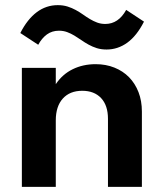

<svg xmlns="http://www.w3.org/2000/svg" viewBox="-20 -731 631 751"><path d="M65.5 0V-465.5H198.2V-401.8Q224.1 -440.5 264.3 -460.2Q304.5 -480 354.1 -480Q394.1 -480 427.5 -466.6Q460.9 -453.2 484.8 -428.9Q508.6 -404.5 521.8 -370.5Q535 -336.4 535 -294.5V0H402.3V-266.4Q402.3 -318.6 375.5 -347.3Q348.6 -375.9 301.8 -375.9Q253.2 -375.9 225.7 -345.5Q198.2 -315 198.2 -260V0ZM59.5 -601.8Q86.8 -655.5 123.6 -683.2Q160.5 -710.9 205.9 -710.9Q226.8 -710.9 244.1 -705.5Q261.4 -700 276.4 -691.8Q291.4 -683.6 304.8 -674.1Q318.2 -664.5 331.8 -656.4Q345.5 -648.2 360.2 -642.7Q375 -637.3 391.8 -637.3Q443.2 -637.3 473.6 -692.3L543.2 -646.4Q515 -590.9 478 -564.1Q440.9 -537.3 396.8 -537.3Q375.9 -537.3 358.6 -542.7Q341.4 -548.2 326.6 -556.4Q311.8 -564.5 298.2 -574.1Q284.5 -583.6 270.9 -591.8Q257.3 -600 242.5 -605.5Q227.7 -610.9 210.9 -610.9Q183.6 -610.9 163.6 -596.4Q143.6 -581.8 129.5 -555.9Z"/></svg>

Font: Spartan
Style: Bold
Weight: 700
Designer: Matt Bailey, Mirko Velimirovic
Foundry: Matt Bailey
Version: Version 1.005